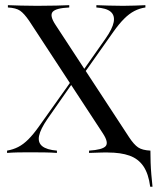

<svg xmlns="http://www.w3.org/2000/svg" viewBox="-20 -591 609 742"><path d="M560.5 130.6Q554 80.6 534.3 51.6Q514.5 22.6 480.6 10.5Q446.8 -1.6 396.8 -1.6L474.2 -10.5L550 -8.9H561.3Q561.3 14.5 562.1 37.5Q562.9 60.5 564.9 83.9Q566.9 107.3 569.4 130.6ZM324.2 0V-8.9Q375.8 -12.1 388.3 -26.2Q400.8 -40.3 377.4 -75.8L92.7 -510.5Q73.4 -538.7 57.7 -549.6Q41.9 -560.5 10.5 -562.1V-571Q31.5 -570.2 60.9 -569.4Q90.3 -568.5 123.4 -568.5Q165.3 -568.5 196.8 -569.4Q228.2 -570.2 247.6 -571V-562.1Q196 -559.7 183.5 -545.2Q171 -530.6 194.4 -495.2L479 -60.5Q497.6 -32.3 513.7 -21.4Q529.8 -10.5 561.3 -8.9V0Q540.3 -0.8 510.9 -1.6Q481.5 -2.4 447.6 -2.4Q405.6 -2.4 374.2 -1.6Q342.7 -0.8 324.2 0ZM7.3 0V-8.9Q30.6 -12.9 50.4 -23Q70.2 -33.1 89.5 -52.4Q108.9 -71.8 130.6 -102.4L257.3 -280.6L263.7 -275L162.9 -130.6Q136.3 -91.9 131 -66.1Q125.8 -40.3 143.1 -26.2Q160.5 -12.1 200 -8.9V0Q179.8 -1.6 152 -2Q124.2 -2.4 93.5 -2.4Q69.4 -2.4 48.4 -2Q27.4 -1.6 7.3 0ZM294.4 -292.7 287.1 -298.4 387.9 -441.9Q414.5 -479.8 419.4 -505.6Q424.2 -531.5 407.7 -545.6Q391.1 -559.7 352.4 -562.1V-571Q374.2 -570.2 400.8 -569.4Q427.4 -568.5 455.6 -568.5Q480.6 -568.5 501.2 -569.4Q521.8 -570.2 541.9 -571V-562.1Q519.4 -558.9 499.2 -548.4Q479 -537.9 459.7 -518.5Q440.3 -499.2 418.5 -468.5Z"/></svg>

Font: Playfair 144pt
Style: Regular
Weight: 400
Designer: Claus Eggers Sørensen
Foundry: Claus Eggers Sørensen
Version: Version 2.001;gftools[0.9.30]